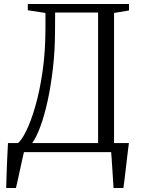

<svg xmlns="http://www.w3.org/2000/svg" viewBox="-20 -763 710 963"><path d="M11 180Q12 143.5 13.2 106.2Q14.5 69 16.2 30.8Q18 -7.5 20 -45.5H70.5Q89 -60.5 112.2 -107.8Q135.5 -155 157.2 -230.2Q179 -305.5 193.5 -405Q208 -504.5 208 -623.5V-698L119.5 -711.5V-743H627V-710.5L552 -698V-45.5H626.5Q623.5 -23 620.8 -0.5Q618 22 615.5 44.5Q613 67 610.2 89.8Q607.5 112.5 604.8 135Q602 157.5 599 180H549.5Q548 157 546.5 133Q545 109 543.5 85.5Q542 62 540.5 40.2Q539 18.5 537.5 0H100Q96 17 90.8 41Q85.5 65 79.8 91Q74 117 69 140.5Q64 164 60 180ZM141.5 -45.5H472V-700H256.5L256 -612Q256 -511.5 245.5 -420.8Q235 -330 218.5 -255.2Q202 -180.5 181.8 -126.5Q161.5 -72.5 141.5 -45.5Z"/></svg>

Font: Merriweather 72pt Light
Style: Regular
Weight: 300
Version: Version 2.100